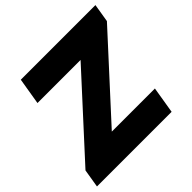

<svg xmlns="http://www.w3.org/2000/svg" viewBox="-180 -904 1080 1080"><g transform="rotate(-45 359.5 -364.0)"><path d="M3.9 0 22 -109.4 441.9 -568.4H99.1L125.5 -727.5H719.2L701.2 -618.2L281.2 -159.2H624L597.7 0Z"/></g></svg>

Font: Inter 17pt Black
Style: Italic
Weight: 900
Italic angle: -9.3988°
Version: Version 4.001;git-66647c0bb